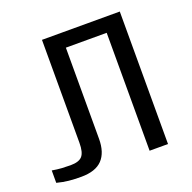

<svg xmlns="http://www.w3.org/2000/svg" viewBox="-129 -855 988 990"><g transform="rotate(-20 365.0 -360.5)"><path d="M203 -727H630V0H529V-647H305V-147Q305 -72 268 -33Q231 6 152 6Q115 6 85 3Q55 0 20 -9V-77Q49 -72 72.5 -70.5Q96 -69 121 -69Q167 -69 185 -89.5Q203 -110 203 -162Z"/></g></svg>

Font: BM YEONSUNG
Style: Regular
Weight: 400
Designer: Bongjin Kim; Myungsoo Han; Jaehyun Keum; Jihee Min; Dokyung Lee; Chorong Kim; Jooyeon Kang; Sang-a Kim;
Foundry: Sandoll Communications Inc.
Version: Version 1.000;PS 1;hotconv 16.6.51;makeotf.lib2.5.65220